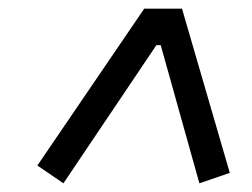

<svg xmlns="http://www.w3.org/2000/svg" viewBox="-20 -718 580 442"><path d="M439 -296 350 -614H340L126 -296L66 -337L312 -698H399L509 -320Z"/></svg>

Font: IBM Plex Sans Condensed Text
Style: Italic
Weight: 450
Width: 3
Italic angle: -11°
Designer: Mike Abbink, Paul van der Laan, Pieter van Rosmalen
Foundry: Bold Monday
Version: Version 1.1